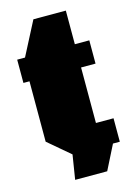

<svg xmlns="http://www.w3.org/2000/svg" viewBox="-123 -760 666 949"><g transform="rotate(-15 209.5 -285.0)"><path d="M140 125 160 0 48 -95V-404H17V-523H57L146 -695H312V-523H386V-404H312V-120H402V0H367L304 125Z"/></g></svg>

Font: Tomorrow ExtraBold
Style: Regular
Weight: 800
Designer: Tony de Marco, Monica Rizzolli
Foundry: Just in Type
Version: Version 2.002